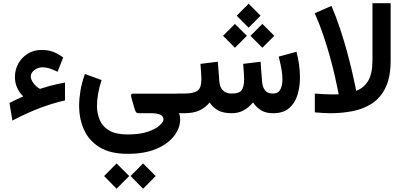

<svg xmlns="http://www.w3.org/2000/svg" viewBox="-20 -700 2505 1187"><path d="M170.4 -227.1Q170.4 -209 186 -187Q201.7 -165 227.1 -150.4Q261.2 -161.6 285.6 -168.2Q310.1 -174.8 332.3 -179.7Q354.5 -184.6 381.8 -189.5V-79.1Q314 -64.5 231.9 -34.2Q149.9 -3.9 56.6 45.4L38.6 -63.5Q60.1 -74.7 79.6 -83.7Q99.1 -92.8 123.5 -104Q72.3 -155.3 72.3 -223.6Q72.3 -269.5 93.5 -307.4Q114.7 -345.2 151.9 -368.2Q189 -391.1 235.4 -391.1Q279.3 -391.1 309.3 -379.4Q339.4 -367.7 370.6 -344.7L335.9 -256.3Q311 -268.6 288.6 -276.1Q266.1 -283.7 241.7 -283.7Q214.8 -283.7 192.6 -266.8Q170.4 -250 170.4 -227.1Z M769 251Q662.6 251 596.4 210.7Q530.3 170.4 499.8 102.8Q469.2 35.2 469.2 -46.4Q469.2 -89.4 477.3 -138.7Q485.4 -188 504.9 -242.7L607.9 -205.1Q593.3 -160.2 586.4 -119.9Q579.6 -79.6 579.6 -46.9Q579.6 2.4 597.2 43Q614.7 83.5 656 107.4Q697.3 131.3 769 131.3Q845.2 131.3 894.3 114.3Q943.4 97.2 967 75.2Q990.7 53.2 990.7 38.6Q990.7 0 915.5 0H840.3Q823.7 0 819.1 -9.5Q814.5 -19 809.6 -34.7L791.5 -99.6Q789.6 -108.9 791 -115Q792.5 -121.1 806.2 -121.1H1091.8V0H1086.4Q1091.3 11.7 1092.5 20Q1093.8 28.3 1093.8 38.1Q1093.8 91.3 1056.6 140.1Q1019.5 189 947.3 220Q875 251 769 251ZM864.7 310.5 942.4 388.2 864.7 466.8 787.1 388.2ZM700.7 310.5 778.8 388.2 700.7 466.8 623.5 388.2Z M1517.1 -676.8 1590.8 -603 1517.1 -528.8 1443.4 -603ZM1602.1 -552.2 1675.8 -478.5 1602.1 -404.8 1528.3 -478.5ZM1432.6 -552.2 1506.3 -478.5 1432.6 -404.8 1358.9 -478.5ZM1412.6 0Q1360.8 0 1328.4 -17.6Q1295.9 -35.2 1275.9 -66.4Q1250.5 -35.2 1213.9 -17.6Q1177.2 0 1117.2 0H1072.3V-121.6H1118.2Q1174.8 -121.6 1200 -138.4Q1225.1 -155.3 1225.1 -210Q1225.1 -221.7 1223.4 -249.3Q1221.7 -276.9 1219.2 -305.2L1326.7 -318.4L1335.9 -197.8Q1338.4 -162.1 1357.4 -141.8Q1376.5 -121.6 1413.6 -121.6Q1458.5 -121.6 1473.9 -142.6Q1489.3 -163.6 1489.3 -210Q1489.3 -221.2 1487.5 -249Q1485.8 -276.9 1483.4 -305.2L1590.8 -318.4L1600.1 -197.8Q1602.5 -164.1 1617.4 -142.8Q1632.3 -121.6 1667.5 -121.6Q1700.7 -121.6 1713.4 -147.2Q1726.1 -172.9 1726.1 -208.5Q1726.1 -234.9 1721.7 -262.7Q1717.3 -290.5 1711.7 -314Q1706.1 -337.4 1703.1 -350.1L1813 -379.9Q1822.8 -343.8 1828.6 -302.7Q1834.5 -261.7 1834.5 -221.2Q1834.5 -163.6 1819.1 -113Q1803.7 -62.5 1767.3 -31.2Q1731 0 1668 0Q1623 0 1593.5 -18.6Q1564 -37.1 1544.4 -66.9Q1518.6 -35.6 1486.3 -17.8Q1454.1 0 1412.6 0Z M2022.5 0Q1998.5 0 1974.6 -1.7Q1950.7 -3.4 1926.3 -5.4V-121.6Q1956.5 -119.1 1983.4 -117.7Q2010.3 -116.2 2032.2 -116.2Q2044.9 -116.2 2055.4 -116.5Q2065.9 -116.7 2073.7 -117.2Q2073.7 -117.2 2067.9 -147.2Q2062 -177.2 2050.3 -228.8Q2038.6 -280.3 2021 -345Q2003.4 -409.7 1979.5 -480.2Q1955.6 -550.8 1925.8 -618.2L2029.3 -663.6Q2059.1 -593.3 2083.5 -519.5Q2107.9 -445.8 2126.2 -377.7Q2144.5 -309.6 2157 -255.6Q2169.4 -201.7 2175.8 -170.2Q2182.1 -138.7 2182.1 -138.7Q2229.5 -156.2 2256.1 -200.4Q2282.7 -244.6 2282.7 -330.1V-680.2H2395V-326.2Q2395 -224.1 2364.3 -159.9Q2333.5 -95.7 2280.8 -61Q2228 -26.4 2161.4 -13.2Q2094.7 0 2022.5 0Z"/></svg>

Font: Vazirmatn UI FD SemiBold
Style: Regular
Weight: 600
Designer: Saber Rastikerdar
Foundry: Saber Rastikerdar
Version: Version 33.003